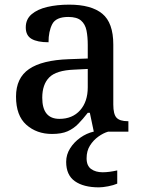

<svg xmlns="http://www.w3.org/2000/svg" viewBox="-20 -567 613 827"><path d="M204 10Q138 10 93.5 -29.5Q49 -69 49 -151Q49 -231 105 -269.5Q161 -308 276 -312L358 -315V-373Q358 -409 352.5 -436Q347 -463 329 -478.5Q311 -494 274 -494Q221 -494 205 -463Q189 -432 189 -385Q141 -385 116 -399.5Q91 -414 91 -449Q91 -484 116 -505.5Q141 -527 183.5 -537Q226 -547 278 -547Q373 -547 420.5 -508Q468 -469 468 -375V-117Q468 -75 482 -60Q496 -45 530 -45H533V0H384L367 -81H358Q337 -54 317 -33.5Q297 -13 271 -1.5Q245 10 204 10ZM236 -55Q292 -55 325 -92Q358 -129 358 -191V-270L299 -267Q222 -264 192 -233.5Q162 -203 162 -146Q162 -55 236 -55ZM406 240Q340 240 302.5 213.5Q265 187 265 130Q265 99 282 72Q299 45 326 26Q353 7 383 0H446Q425 6 403.5 21.5Q382 37 367.5 60Q353 83 353 115Q353 147 372.5 161Q392 175 422 175Q436 175 451.5 173Q467 171 485 167V224Q469 231 445.5 235.5Q422 240 406 240Z"/></svg>

Font: Noto Serif Hentaigana Medium
Style: Regular
Weight: 500
Designer: Kazuhiro Yamada
Foundry: nipponia
Version: Version 1.000; ttfautohint (v1.8.4.7-5d5b)